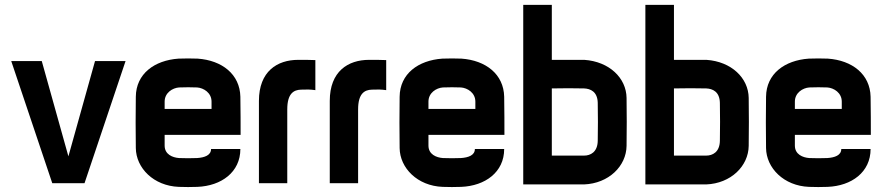

<svg xmlns="http://www.w3.org/2000/svg" viewBox="-20 -750 3620 786"><path d="M494 -500H369L260 -110L151 -500H26L194 0H326Z M964 -140H844C844 -114 817 -105 787 -103C769 -102 731 -102 713 -103C686 -105 654 -118 654 -154V-198H965C965 -211 965 -325 964 -354C962 -446 889 -503 789 -510C775 -511 726 -511 711 -510C612 -503 537 -448 536 -354C535 -274 535 -224 536 -144C537 -62 609 11 712 15C737 16 763 16 788 15C886 11 964 -45 964 -140ZM654 -304V-334C654 -370 686 -390 713 -392C728 -393 773 -393 787 -392C814 -390 846 -370 846 -334V-304Z M1201 -505C1115 -505 1040 -458 1040 -337V0H1156V-302C1156 -367 1182 -382 1212 -383C1236 -384 1249 -384 1271 -381V-504C1252 -505 1225 -505 1201 -505Z M1491 -505C1405 -505 1330 -458 1330 -337V0H1446V-302C1446 -367 1472 -382 1502 -383C1526 -384 1539 -384 1561 -381V-504C1542 -505 1515 -505 1491 -505Z M2044 -140H1924C1924 -114 1897 -105 1867 -103C1849 -102 1811 -102 1793 -103C1766 -105 1734 -118 1734 -154V-198H2045C2045 -211 2045 -325 2044 -354C2042 -446 1969 -503 1869 -510C1855 -511 1806 -511 1791 -510C1692 -503 1617 -448 1616 -354C1615 -274 1615 -224 1616 -144C1617 -62 1689 11 1792 15C1817 16 1843 16 1868 15C1966 11 2044 -45 2044 -140ZM1734 -304V-334C1734 -370 1766 -390 1793 -392C1808 -393 1853 -393 1867 -392C1894 -390 1926 -370 1926 -334V-304Z M2239 -730H2122V5H2371C2472 1 2544 -70 2545 -153C2546 -230 2546 -272 2545 -349C2544 -431 2474 -498 2372 -505H2239ZM2239 -113V-388C2280 -389 2335 -389 2371 -388C2397 -387 2426 -375 2427 -329C2428 -277 2428 -225 2427 -173C2426 -127 2397 -113 2371 -113Z M2739 -730H2622V5H2871C2972 1 3044 -70 3045 -153C3046 -230 3046 -272 3045 -349C3044 -431 2974 -498 2872 -505H2739ZM2739 -113V-388C2780 -389 2835 -389 2871 -388C2897 -387 2926 -375 2927 -329C2928 -277 2928 -225 2927 -173C2926 -127 2897 -113 2871 -113Z M3544 -140H3424C3424 -114 3397 -105 3367 -103C3349 -102 3311 -102 3293 -103C3266 -105 3234 -118 3234 -154V-198H3545C3545 -211 3545 -325 3544 -354C3542 -446 3469 -503 3369 -510C3355 -511 3306 -511 3291 -510C3192 -503 3117 -448 3116 -354C3115 -274 3115 -224 3116 -144C3117 -62 3189 11 3292 15C3317 16 3343 16 3368 15C3466 11 3544 -45 3544 -140ZM3234 -304V-334C3234 -370 3266 -390 3293 -392C3308 -393 3353 -393 3367 -392C3394 -390 3426 -370 3426 -334V-304Z"/></svg>

Font: Fervojo
Style: Bold
Weight: 700
Designer: kohakuno
Version: ver.1.0